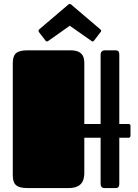

<svg xmlns="http://www.w3.org/2000/svg" viewBox="-20 -957 702 977"><path d="M492 -23C492 -12 495 0 512 0H564C577 0 587 -1 587 -23V-256H634C640 -256 644 -259 644 -267V-316C644 -323 641 -326 634 -326H587V-678C587 -700 577 -701 564 -701H514C497 -701 492 -689 492 -678V-326H409V-620C409 -651 414 -701 338 -701H120C58 -701 45 -678 45 -633V-68C45 -23 58 0 120 0H329C405 0 409 -50 409 -79V-256H492ZM445 -749C447 -747 449 -746 451 -746C454 -746 456 -747 459 -751L492 -794C494 -796 495 -799 495 -801C495 -803 493 -805 490 -808L342 -934C340 -935 339 -937 335 -937C332 -937 330 -935 328 -934L180 -808C177 -805 176 -803 176 -801C176 -799 177 -796 178 -794L211 -751C214 -747 217 -746 219 -746C221 -746 223 -747 226 -749L335 -826Z"/></svg>

Font: Fascinate
Style: Regular
Weight: 900
Designer: Astigmatic (AOETI)
Foundry: Astigmatic (AOETI)
Version: Version 1.000